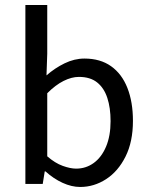

<svg xmlns="http://www.w3.org/2000/svg" viewBox="-20 -732 595 764"><path d="M299 12Q265 12 229 -4.5Q193 -21 161 -50H158L150 0H81V-712H168V-518L165 -432Q198 -461 237 -480Q276 -499 316 -499Q379 -499 422 -468.5Q465 -438 487 -382Q509 -326 509 -251Q509 -168 479.5 -109Q450 -50 402 -19Q354 12 299 12ZM283 -61Q322 -61 353 -83.5Q384 -106 402 -148.5Q420 -191 420 -250Q420 -303 407 -342.5Q394 -382 366.5 -404Q339 -426 294 -426Q265 -426 233 -410Q201 -394 168 -361V-110Q199 -83 229.5 -72Q260 -61 283 -61Z"/></svg>

Font: Assistant ExtraLight Medium
Style: Regular
Weight: 500
Version: Version 3.000